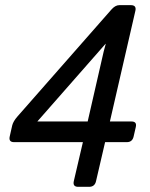

<svg xmlns="http://www.w3.org/2000/svg" viewBox="-20 -723 582 743"><path d="M34.7 -172.9Q12.7 -172.9 17.6 -194.8L27.3 -237.8Q31.2 -253.4 46.9 -271.5L410.6 -685.5Q425.8 -703.1 441.9 -703.1H486.3Q508.8 -703.1 503.9 -681.2L405.3 -252.9H488.8Q510.7 -252.9 505.4 -231L497.1 -194.8Q492.2 -172.9 470.7 -172.9H386.7L351.6 -22Q346.7 0 324.7 0H282.7Q260.7 0 265.6 -22L300.8 -172.9ZM124.5 -252.9H319.3L381.3 -523.9Q384.8 -538.6 389.2 -553.2H388.2Z"/></svg>

Font: Istok
Style: Italic
Weight: 500
Italic angle: -13°
Designer: Andrey V. Panov
Foundry: Andrey V. Panov
Version: Version 1.0.3